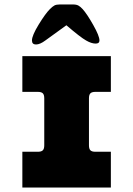

<svg xmlns="http://www.w3.org/2000/svg" viewBox="-20 -839 596 859"><path d="M407 -428Q391 -428 384.5 -421.5Q378 -415 378 -399V-189Q378 -173 384.5 -166.5Q391 -160 407 -160H476V0H80V-160H149Q165 -160 171.5 -166.5Q178 -173 178 -189V-399Q178 -415 171.5 -421.5Q165 -428 149 -428H80V-588H476V-428ZM203 -798Q215 -810 223.5 -814.5Q232 -819 247 -819H307Q322 -819 331 -814Q340 -809 350 -798Q369 -777 397 -727.5Q425 -678 425 -658Q425 -644 408 -644Q389 -644 365 -658Q340 -672 277 -726L183 -658Q159 -640 141 -640Q123 -640 123 -658Q123 -680 153 -729Q183 -778 203 -798Z"/></svg>

Font: Dashboard
Style: Regular
Weight: 400
Designer: jaiki
Version: Version 1.000